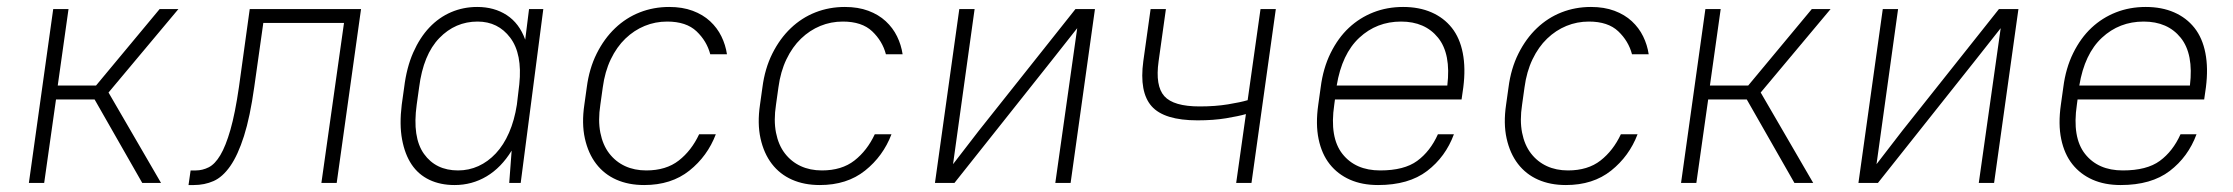

<svg xmlns="http://www.w3.org/2000/svg" viewBox="-20 -526 6420 552"><path d="M252 -240H141L107 0H63L133 -500H177L146 -280H256L439 -500H493L292 -260L443 0H389Z M528 -36H543Q562 -36 580 -45Q598 -54 613.5 -80Q629 -106 642.5 -153Q656 -200 667 -276L698 -500H1018L948 0H904L969 -460H737L711 -276Q699 -190 681.5 -135Q664 -80 642 -48.5Q620 -17 594 -5.5Q568 6 537 6H522Z M1287 6Q1246 6 1214.5 -9Q1183 -24 1163.5 -53Q1144 -82 1136 -125Q1128 -168 1135 -225L1142 -275Q1149 -332 1168 -375Q1187 -418 1214.5 -447Q1242 -476 1277 -491Q1312 -506 1352 -506Q1401 -506 1437 -482.5Q1473 -459 1490 -412L1501 -500H1542L1477 0H1444L1451 -93Q1421 -44 1379 -19Q1337 6 1287 6ZM1297 -36Q1328 -36 1355.5 -48.5Q1383 -61 1405.5 -85Q1428 -109 1443.5 -144.5Q1459 -180 1466 -225L1473 -284Q1482 -371 1447 -417.5Q1412 -464 1353 -464Q1289 -464 1243 -416.5Q1197 -369 1185 -275L1178 -225Q1165 -131 1199 -83.5Q1233 -36 1297 -36Z M1832 6Q1787 6 1752 -9.5Q1717 -25 1694 -55Q1671 -85 1661.5 -128Q1652 -171 1660 -225L1667 -275Q1674 -329 1695.5 -372Q1717 -415 1748.5 -445Q1780 -475 1819.5 -490.5Q1859 -506 1904 -506Q1942 -506 1971.5 -495Q2001 -484 2021.5 -465Q2042 -446 2054 -421.5Q2066 -397 2070 -370H2022Q2012 -408 1982.5 -436Q1953 -464 1898 -464Q1864 -464 1833.5 -451.5Q1803 -439 1778 -415Q1753 -391 1736 -355.5Q1719 -320 1713 -275L1706 -225Q1699 -180 1706 -144.5Q1713 -109 1731.5 -85Q1750 -61 1777 -48.5Q1804 -36 1838 -36Q1895 -36 1931.5 -64.5Q1968 -93 1990 -140H2038Q2014 -77 1962 -35.5Q1910 6 1832 6Z M2337 6Q2292 6 2257 -9.5Q2222 -25 2199 -55Q2176 -85 2166.5 -128Q2157 -171 2165 -225L2172 -275Q2179 -329 2200.5 -372Q2222 -415 2253.5 -445Q2285 -475 2324.5 -490.5Q2364 -506 2409 -506Q2447 -506 2476.5 -495Q2506 -484 2526.5 -465Q2547 -446 2559 -421.5Q2571 -397 2575 -370H2527Q2517 -408 2487.5 -436Q2458 -464 2403 -464Q2369 -464 2338.5 -451.5Q2308 -439 2283 -415Q2258 -391 2241 -355.5Q2224 -320 2218 -275L2211 -225Q2204 -180 2211 -144.5Q2218 -109 2236.5 -85Q2255 -61 2282 -48.5Q2309 -36 2343 -36Q2400 -36 2436.5 -64.5Q2473 -93 2495 -140H2543Q2519 -77 2467 -35.5Q2415 6 2337 6Z M3077 -445 3002 -350 2724 0H2668L2738 -500H2782L2720 -54L2794 -150L3072 -500H3128L3058 0H3014Z M3562 -198Q3541 -192 3505 -186Q3469 -180 3423 -180Q3327 -180 3291 -220.5Q3255 -261 3267 -350L3288 -500H3332L3311 -350Q3301 -279 3327.5 -249.5Q3354 -220 3429 -220Q3474 -220 3510.5 -226Q3547 -232 3567 -238L3604 -500H3648L3578 0H3534Z M3942 6Q3896 6 3861 -9.5Q3826 -25 3803 -54Q3780 -83 3771 -126Q3762 -169 3770 -225L3777 -275Q3784 -330 3805.5 -373.5Q3827 -417 3858 -446Q3889 -475 3928.5 -490.5Q3968 -506 4014 -506Q4060 -506 4095.5 -490.5Q4131 -475 4154 -446Q4177 -417 4185.5 -373.5Q4194 -330 4187 -275L4182 -240H3818L3816 -225Q3802 -131 3839.5 -83.5Q3877 -36 3948 -36Q4017 -36 4054.5 -63.5Q4092 -91 4114 -140H4160Q4136 -75 4083 -34.5Q4030 6 3942 6ZM4008 -464Q3938 -464 3888 -417.5Q3838 -371 3823 -280H4141Q4152 -371 4114.5 -417.5Q4077 -464 4008 -464Z M4482 6Q4437 6 4402 -9.5Q4367 -25 4344 -55Q4321 -85 4311.5 -128Q4302 -171 4310 -225L4317 -275Q4324 -329 4345.5 -372Q4367 -415 4398.5 -445Q4430 -475 4469.5 -490.5Q4509 -506 4554 -506Q4592 -506 4621.5 -495Q4651 -484 4671.5 -465Q4692 -446 4704 -421.5Q4716 -397 4720 -370H4672Q4662 -408 4632.5 -436Q4603 -464 4548 -464Q4514 -464 4483.5 -451.5Q4453 -439 4428 -415Q4403 -391 4386 -355.5Q4369 -320 4363 -275L4356 -225Q4349 -180 4356 -144.5Q4363 -109 4381.5 -85Q4400 -61 4427 -48.5Q4454 -36 4488 -36Q4545 -36 4581.5 -64.5Q4618 -93 4640 -140H4688Q4664 -77 4612 -35.5Q4560 6 4482 6Z M5002 -240H4891L4857 0H4813L4883 -500H4927L4896 -280H5006L5189 -500H5243L5042 -260L5193 0H5139Z M5732 -445 5657 -350 5379 0H5323L5393 -500H5437L5375 -54L5449 -150L5727 -500H5783L5713 0H5669Z M6077 6Q6031 6 5996 -9.5Q5961 -25 5938 -54Q5915 -83 5906 -126Q5897 -169 5905 -225L5912 -275Q5919 -330 5940.5 -373.5Q5962 -417 5993 -446Q6024 -475 6063.5 -490.5Q6103 -506 6149 -506Q6195 -506 6230.5 -490.5Q6266 -475 6289 -446Q6312 -417 6320.5 -373.5Q6329 -330 6322 -275L6317 -240H5953L5951 -225Q5937 -131 5974.5 -83.5Q6012 -36 6083 -36Q6152 -36 6189.5 -63.5Q6227 -91 6249 -140H6295Q6271 -75 6218 -34.5Q6165 6 6077 6ZM6143 -464Q6073 -464 6023 -417.5Q5973 -371 5958 -280H6276Q6287 -371 6249.5 -417.5Q6212 -464 6143 -464Z"/></svg>

Font: Retni Sans Light
Style: Italic
Weight: 300
Italic angle: -8°
Designer: Vitaly Kuzmin
Foundry: ParaType Ltd.
Version: Version 1.00;June 10, 2019;FontCreator 11.5.0.2425 64-bit; t